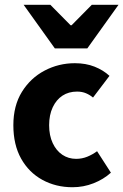

<svg xmlns="http://www.w3.org/2000/svg" viewBox="-20 -773 517 805"><path d="M284 12Q214 12 157.5 -19Q101 -50 68.5 -108Q36 -166 36 -248Q36 -330 72 -388Q108 -446 167 -477Q226 -508 294 -508Q340 -508 376.5 -493.5Q413 -479 439 -455L370 -364Q357 -375 340.5 -382Q324 -389 303 -389Q268 -389 242 -372Q216 -355 201 -323Q186 -291 186 -248Q186 -205 201 -173Q216 -141 241.5 -124Q267 -107 299 -107Q324 -107 346 -116Q368 -125 387 -139L445 -49Q414 -21 372 -4.5Q330 12 284 12ZM210 -570 79 -753H191L276 -667H280L365 -753H477L346 -570Z"/></svg>

Font: Source Sans 3
Style: Bold
Weight: 700
Designer: Paul D. Hunt
Foundry: Adobe
Version: Version 3.052;hotconv 1.1.0;makeotfexe 2.6.0